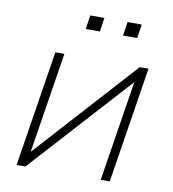

<svg xmlns="http://www.w3.org/2000/svg" viewBox="-78 -748 734 816"><g transform="rotate(10 289.0 -340.0)"><path d="M48 0 127 -500H166L92 -32L69 -34L491 -500H529L450 0H411L485 -468L509 -466L86 0ZM398 -620 407 -680H468L459 -620ZM237 -620 246 -680H307L298 -620Z"/></g></svg>

Font: Mulish ExtraLight
Style: Italic
Weight: 200
Italic angle: -9°
Designer: Vernon Adams
Foundry: Vernon Adams
Version: Version 3.603